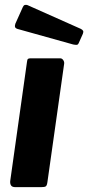

<svg xmlns="http://www.w3.org/2000/svg" viewBox="-20 -770 363 790"><path d="M175 -20Q173 -6 168 -3Q163 0 149 0H43Q30 0 25.5 -7Q21 -14 22 -25L91 -515Q92 -525 95 -527.5Q98 -530 105 -530H228Q235 -530 240 -523Q245 -516 244 -508ZM74 -741Q77 -748 82 -749.5Q87 -751 93 -749L313 -651Q320 -647 322 -643Q324 -639 321 -631L304 -593Q301 -586 296 -585.5Q291 -585 281 -587L59 -649Q45 -652 42.5 -657.5Q40 -663 43 -672Z"/></svg>

Font: Libre Franklin
Style: Bold Italic
Weight: 700
Italic angle: -8°
Designer: Pablo Impallari, Rodrigo Fuenzalida, Nhung Nguyen
Foundry: Impallari Type
Version: Version 3.000